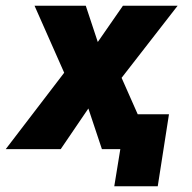

<svg xmlns="http://www.w3.org/2000/svg" viewBox="-70 -518 667 667"><path d="M327 129 348 0H312L331 -121H517L478 129ZM-50 0 178 -298 177 -211 50 -498H228L282 -335H244L357 -498H547L324 -211L331 -296L462 0H284L226 -174L260 -175L141 0Z"/></svg>

Font: Nunito Sans 10pt Condensed Black
Style: Italic
Weight: 900
Width: 3
Italic angle: -9°
Designer: Vernon Adams
Foundry: Vernon Adams
Version: Version 3.101;gftools[0.9.27]